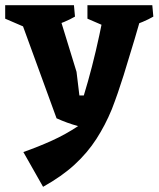

<svg xmlns="http://www.w3.org/2000/svg" viewBox="-40 -495 611 740"><path d="M126 225 50 91Q107 71 160 47Q213 23 261 -9Q239 -15 218.5 -22.5Q198 -30 178 -39L27 -453L176 -475L255 -218L266 -127H283Q299 -179 314.5 -239Q330 -299 343 -360Q356 -421 366 -475H517Q499 -412 478.5 -343Q458 -274 436.5 -205Q415 -136 391 -74Q366 -13 331.5 40.5Q297 94 247.5 139.5Q198 185 126 225ZM140 -354 -20 -423V-475H176ZM166 -395 113 -475H245L249 -431Q230 -420 208.5 -411Q187 -402 166 -395ZM457 -354 297 -423V-475H493ZM468 -395 415 -475H547L551 -431Q532 -420 510.5 -411Q489 -402 468 -395Z"/></svg>

Font: Eczar SemiBold
Style: Regular
Weight: 600
Designer: Vaibhav Singh
Foundry: Rosetta Type Foundry
Version: Version 2.000